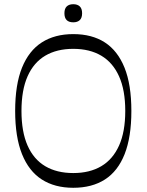

<svg xmlns="http://www.w3.org/2000/svg" viewBox="-20 -877 696 912"><path d="M328 15Q240 15 178.5 -24.5Q117 -64 84.5 -145Q52 -226 52 -350Q52 -475 84.5 -555.5Q117 -636 178.5 -675.5Q240 -715 328 -715Q417 -715 478 -675.5Q539 -636 571.5 -555.5Q604 -475 604 -350Q604 -226 572 -145Q540 -64 478.5 -24.5Q417 15 328 15ZM328 -55Q406 -55 461 -87.5Q516 -120 545.5 -185.5Q575 -251 575 -350Q575 -449 545.5 -514.5Q516 -580 461 -612.5Q406 -645 328 -645Q250 -645 195 -612.5Q140 -580 111 -514.5Q82 -449 82 -350Q82 -251 111 -185.5Q140 -120 195 -87.5Q250 -55 328 -55ZM328 -771Q286 -771 286 -814Q286 -836 297 -846.5Q308 -857 328 -857Q348 -857 359 -846.5Q370 -836 370 -814Q370 -792 359 -781.5Q348 -771 328 -771Z"/></svg>

Font: Ojuju
Style: Regular
Weight: 400
Designer: Chisaokwu Joboson, Mirko Velimirovic
Foundry: Udi Foundry
Version: Version 1.000